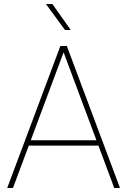

<svg xmlns="http://www.w3.org/2000/svg" viewBox="-20 -941 637 961"><path d="M44.9 0H16.1L282.2 -710.9H307.6L301.8 -688.5ZM294.9 -688.5 289.6 -710.9H314.5L580.6 0H551.8ZM476.6 -212.4H120.6V-238.8H476.6ZM334 -791H305.2L210 -920.9H242.2Z"/></svg>

Font: Heebo Thin
Style: Regular
Weight: 250
Designer: Oded Ezer
Foundry: Ezer Type House
Version: Version 3.100